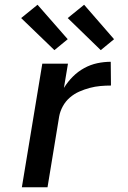

<svg xmlns="http://www.w3.org/2000/svg" viewBox="-20 -788 540 808"><path d="M72 0 158 -520H266L249 -418Q265 -444 286.5 -465.5Q308 -487 334.5 -501.5Q361 -516 389.5 -522Q418 -528 446 -528L447 -428Q425 -428 402.5 -426Q380 -424 357.5 -418Q335 -412 313.5 -402.5Q292 -393 274 -377.5Q256 -362 244.5 -341Q233 -320 229 -298L180 0ZM404 -577 265 -712 334 -768 460 -623ZM209 -577 69 -712 138 -768 265 -623Z"/></svg>

Font: Iosevka Aile Semibold Oblique
Style: Regular
Weight: 600
Italic angle: -9°
Designer: Belleve Invis
Foundry: Belleve Invis
Version: Version 31.1.0; ttfautohint (v1.8.4)